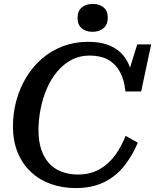

<svg xmlns="http://www.w3.org/2000/svg" viewBox="-20 -941 790 978"><path d="M378 -52Q425 -52 462 -67Q499 -82 528.5 -108.5Q558 -135 580.5 -171Q603 -207 620 -249L682 -214Q653 -145 610 -92.5Q567 -40 507 -11.5Q447 17 367 17Q297 17 238.5 -4Q180 -25 136.5 -66Q93 -107 69.5 -165.5Q46 -224 46 -298Q46 -366 63.5 -429.5Q81 -493 114 -547.5Q147 -602 194 -642.5Q241 -683 300.5 -705.5Q360 -728 429 -728Q483 -728 523.5 -714.5Q564 -701 592 -675.5Q620 -650 636 -612.5Q652 -575 658 -527L627 -547L679 -715H750L699 -475H619Q613 -534 591 -574.5Q569 -615 531 -636.5Q493 -658 436 -658Q385 -658 344 -636Q303 -614 271.5 -576.5Q240 -539 219 -490.5Q198 -442 187 -387Q176 -332 176 -277Q176 -223 189.5 -181.5Q203 -140 228.5 -111Q254 -82 292 -67Q330 -52 378 -52ZM451 -779Q486 -779 507.5 -797.5Q529 -816 529 -851Q529 -885 508 -903Q487 -921 453 -921Q418 -921 396.5 -903Q375 -885 375 -850Q375 -815 396 -797Q417 -779 451 -779Z"/></svg>

Font: Roboto Serif Medium
Style: Italic
Weight: 500
Italic angle: -10°
Designer: Greg Gazdowicz
Foundry: Commercial Type
Version: Version 1.008